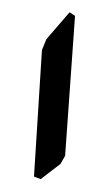

<svg xmlns="http://www.w3.org/2000/svg" viewBox="-40 -472 275 488"><g transform="rotate(5 97.5 -228.5)"><path d="M65.4 -370.1 118.2 -443.4 132.8 -435.5 138.7 -79.1 128.9 -57.6 82 -14.6 64.5 -19.5 56.6 -341.8Z"/></g></svg>

Font: LaylaRuqaa
Style: Regular
Weight: 400
Version: Version 2.0